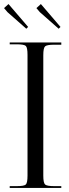

<svg xmlns="http://www.w3.org/2000/svg" viewBox="-30 -929 340 949"><path d="M12 -909 109 -796 100 -787 7 -869 -10 -889ZM172 -909 269 -796 260 -787 167 -869 150 -889ZM18 0V-9H53Q89 -9 97.5 -17Q106 -25 106 -61V-658Q106 -694 97.5 -702Q89 -710 53 -710H18V-719H273V-708H238Q202 -708 193 -700Q184 -692 184 -656V-61Q184 -25 193 -17Q202 -9 238 -9H273V0Z"/></svg>

Font: FoglihtenNo06
Style: Regular
Weight: 500
Designer: gluk (gluksza@wp.pl)
Foundry: gluk (gluksza@wp.pl)
Version: Version 0.76